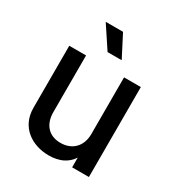

<svg xmlns="http://www.w3.org/2000/svg" viewBox="-167 -817 883 941"><g transform="rotate(30 274.0 -346.5)"><path d="M321 -576 257 -700H159L241 -576ZM373 -509V-188C373 -120 330 -75 263 -75C196 -75 158 -120 158 -188V-509H63V-158C63 -48 150 7 244 7C305 7 347 -15 373 -55V0H468V-509Z"/></g></svg>

Font: Arthouse Owned Medium
Style: Regular
Weight: 500
Designer: Jeremy Tribby
Foundry: Tribby Type
Version: Version 1.000;PS 001.000;hotconv 1.0.88;makeotf.lib2.5.64775